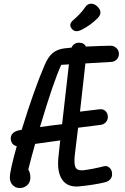

<svg xmlns="http://www.w3.org/2000/svg" viewBox="-20 -972 660 1014"><path d="M397 12.5Q336.5 17.5 308.5 -23Q280.5 -63.5 288.5 -142Q295.5 -204 298 -230.5Q223.5 -220.5 165.5 -212Q143 -132.5 129.5 -76.5Q140.5 -59 140.5 -35Q140.5 -9 123.8 6Q107 21 84 21Q62 21 47 5.5Q32 -10 32 -35Q32 -70 68.5 -200Q41 -206 37 -236Q35 -254 46.5 -266.8Q58 -279.5 81 -284Q83.5 -284.5 94.5 -286.5Q160 -498.5 214.5 -625.5Q234.5 -673 258.5 -692.2Q282.5 -711.5 319 -716.5Q319.5 -716.5 357.5 -720.5Q371.5 -749.5 403.5 -746Q426 -744 433.5 -726Q518.5 -730 562.5 -730.5Q580.5 -731 594 -719Q607.5 -707 608 -689.5Q609 -671.5 597.2 -658.8Q585.5 -646 567 -645L431 -637L402.5 -382.5L507 -395Q524.5 -397 536.5 -386Q548.5 -375 549.5 -357.5Q550.5 -340.5 540 -327.8Q529.5 -315 511.5 -312.5L392.5 -297.5Q380.5 -197.5 375.5 -157.5Q369.5 -107 378.8 -88.2Q388 -69.5 421.5 -73Q470.5 -79 529 -94Q544.5 -98 557.2 -87.2Q570 -76.5 571.5 -59.5Q574 -40 563.8 -27Q553.5 -14 535 -9.5Q481.5 4 397 12.5ZM191 -301Q250.5 -309.5 308 -316L344 -632L303.5 -629.5Q263 -543 191 -301ZM361.5 -817.5Q378.5 -798.5 411.5 -815Q460 -839.5 497 -877.5Q525.5 -907.5 494 -938Q479 -952.5 460.5 -952.5Q442 -952.5 429.5 -933.5Q406 -899 367 -866Q338.5 -842 361.5 -817.5Z"/></svg>

Font: Monaspace Radon
Style: Regular
Weight: 400
Designer: Riley Cran & the Lettermatic Team
Foundry: Lettermatic
Version: Version 1.000 (Monaspace Radon)